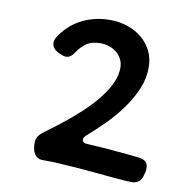

<svg xmlns="http://www.w3.org/2000/svg" viewBox="-68 -598 675 697"><g transform="rotate(10 269.5 -249.0)"><path d="M179.7 -396Q172.9 -384.8 165 -378.9Q157.2 -373 147.5 -373Q143.1 -373 136.7 -375Q130.4 -377 117.7 -382.8Q94.7 -395.5 94.7 -415Q94.7 -426.3 101.6 -437Q114.7 -457.5 132.6 -474.9Q150.4 -492.2 173.1 -504.9Q195.8 -517.6 223.4 -524.9Q251 -532.2 283.7 -532.2Q317.4 -532.2 347.7 -522Q377.9 -511.7 400.9 -492.9Q423.8 -474.1 437.3 -447Q450.7 -419.9 450.7 -386.2Q450.7 -345.7 434.6 -307.4Q418.5 -269 392.8 -233.2Q367.2 -197.3 335 -164.8Q302.7 -132.3 270.5 -104Q265.1 -99.6 262.9 -95.2Q260.7 -90.8 260.7 -86.9Q260.7 -81.5 265.9 -77.9Q271 -74.2 280.8 -74.2Q329.6 -71.8 377.4 -67.6Q425.3 -63.5 473.6 -58.1Q506.3 -53.7 506.3 -25.9Q506.3 -22 505.9 -16.8Q505.4 -11.7 501.5 2Q497.6 18.6 486.6 26.4Q475.6 34.2 460.4 34.2Q450.7 34.2 429.7 32.5Q408.7 30.8 380.9 28.3Q353 25.9 320.3 22.7Q287.6 19.5 254.2 17.1Q220.7 14.6 188.5 12.9Q156.2 11.2 129.4 11.2Q118.7 11.2 111.1 6.6Q103.5 2 98.9 -5.6Q94.2 -13.2 92.3 -23.4Q90.3 -33.7 90.3 -44.9Q90.3 -58.6 96.4 -68.6Q102.5 -78.6 113.8 -86.9Q136.2 -103.5 162.4 -123.5Q188.5 -143.6 214.8 -166Q241.2 -188.5 265.4 -213.1Q289.6 -237.8 308.3 -263.4Q327.1 -289.1 338.4 -315.2Q349.6 -341.3 349.6 -367.2Q349.6 -384.8 342.5 -398.7Q335.4 -412.6 323.5 -422.6Q311.5 -432.6 295.9 -437.7Q280.3 -442.9 263.7 -442.9Q231.4 -442.9 211.9 -429.2Q192.4 -415.5 179.7 -396Z"/></g></svg>

Font: Gochi Hand Cyrillic
Style: Regular
Weight: 400
Designer: Juan Pablo del Peral; Denis Ignatov
Foundry: Juan Pablo del Peral; Denis Ignatov
Version: Version 1.00 June 29, 2018, initial release